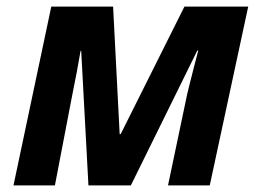

<svg xmlns="http://www.w3.org/2000/svg" viewBox="-20 -564 776 584"><path d="M136 -544H324L344 -156H347L541 -544H735L618 0H491L549 -276Q553 -294 572 -368L583 -410H580L378 0H249L227 -409H225Q216 -354 199 -271L147 0H21Z"/></svg>

Font: Noto Sans Display
Style: Bold Italic
Weight: 700
Italic angle: -12°
Designer: Monotype Design team
Foundry: Monotype Imaging Inc.
Version: Version 1.000